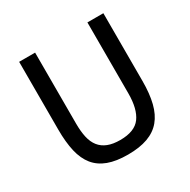

<svg xmlns="http://www.w3.org/2000/svg" viewBox="-159 -848 1000 1011"><g transform="rotate(-30 341.0 -343.0)"><path d="M182 -698V-267Q182 -219 190 -183Q198 -147 217 -123Q236 -99 266.5 -87Q297 -75 341 -75Q429 -75 464.5 -123.5Q500 -172 500 -267V-698H597V-286Q597 -209 583 -153Q569 -97 538.5 -60.5Q508 -24 458.5 -6Q409 12 338 12Q267 12 218.5 -6Q170 -24 140.5 -60.5Q111 -97 98 -153Q85 -209 85 -286V-698Z"/></g></svg>

Font: IBM Plex Sans Thai Text
Style: Regular
Weight: 450
Designer: Mike Abbink, Paul van der Laan, Pieter van Rosmalen, Ben Mitchell, Mark Frömberg
Foundry: Bold Monday
Version: Version 1.1